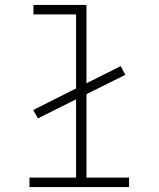

<svg xmlns="http://www.w3.org/2000/svg" viewBox="-20 -755 640 775"><path d="M99 0V-38H287V-354L133 -277L114 -311L287 -398V-697H115V-735H329V-419L467 -488L486 -453L329 -375V-38H501V0Z"/></svg>

Font: Iosevka Slab XLtEx
Style: Regular
Weight: 200
Width: 7
Monospace: yes
Designer: Belleve Invis
Foundry: Belleve Invis
Version: Version 11.1.0; ttfautohint (v1.8.3)